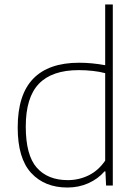

<svg xmlns="http://www.w3.org/2000/svg" viewBox="-20 -828 615 857"><path d="M59 -259Q59 -405 128 -476.5Q197 -548 333.5 -548Q389 -548 449.5 -537V-808H483.5V0H453.5L450.5 -63H446.5Q417.5 -29.5 374.5 -10.2Q331.5 9 281 9Q179 9 119 -56.2Q59 -121.5 59 -259ZM449.5 -111V-501.5Q425.5 -508 394.2 -511.5Q363 -515 331.5 -515Q212 -515 153.5 -454Q95 -393 95 -263Q95 -135.5 144 -79.8Q193 -24 282.5 -24Q332 -24 375.5 -45.2Q419 -66.5 449.5 -111Z"/></svg>

Font: Encode Sans Semi Expanded Thin
Style: Regular
Weight: 250
Width: 6
Designer: Multiple Designers
Foundry: Impallari Type
Version: Version 2.000